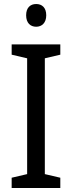

<svg xmlns="http://www.w3.org/2000/svg" viewBox="-20 -935 358 955"><path d="M160 -915C131 -915 110 -897 110 -859C110 -821 131 -802 160 -802C188 -802 210 -821 210 -859C210 -897 189 -915 160 -915ZM280 0V-51L203 -69V-645L280 -663V-714H38V-663L115 -645V-69L38 -51V0Z"/></svg>

Font: Noto Sans Lao SemiCondensed
Style: Regular
Weight: 400
Width: 4
Designer: Monotype Design Team
Foundry: Monotype Imaging Inc.
Version: Version 2.003